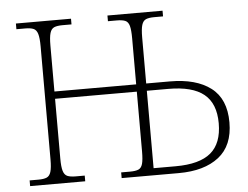

<svg xmlns="http://www.w3.org/2000/svg" viewBox="-51 -777 1083 840"><g transform="rotate(-5 490.5 -357.0)"><path d="M48 0V-25H87Q110 -25 123 -30.5Q136 -36 141.5 -54Q147 -72 147 -109V-605Q147 -642 141.5 -660Q136 -678 123 -683.5Q110 -689 87 -689H48V-714H290V-689H251Q227 -689 214 -683.5Q201 -678 195.5 -660Q190 -642 190 -605V-403H549V-605Q549 -642 544 -660Q539 -678 526 -683.5Q513 -689 489 -689H450V-714H692V-689H653Q630 -689 617 -683.5Q604 -678 598.5 -660Q593 -642 593 -605V-403H697Q812 -403 876.5 -354Q941 -305 941 -202Q941 -100 877 -50Q813 0 701 0H450V-25H489Q513 -25 526 -30.5Q539 -36 544 -54Q549 -72 549 -108V-371H190V-109Q190 -72 195.5 -54Q201 -36 214 -30.5Q227 -25 251 -25H290V0ZM690 -31Q795 -31 844.5 -72.5Q894 -114 894 -202Q894 -289 843.5 -330Q793 -371 687 -371H593V-31Z"/></g></svg>

Font: Noto Serif ExtraLight
Style: Regular
Weight: 200
Designer: Monotype Design Team
Foundry: Monotype Imaging Inc.
Version: Version 2.015; ttfautohint (v1.8.4.7-5d5b)